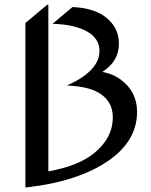

<svg xmlns="http://www.w3.org/2000/svg" viewBox="-20 -777 642 816"><path d="M87.9 19.5V-679.2L180.7 -756.8H185.5V-48.8Q314.5 -71.3 382.8 -128.4Q459.5 -192.4 459.5 -278.3Q459.5 -352.5 390.6 -387.7Q347.2 -409.7 264.6 -413.6Q402.8 -475.6 402.8 -560.5Q402.8 -612.8 351.1 -642.6Q296.9 -673.3 203.1 -675.8L288.1 -747.1Q376.5 -743.2 426.3 -706.1Q485.4 -662.1 485.4 -591.3Q485.4 -516.6 415 -471.2Q460 -463.4 494.1 -438Q562.5 -386.7 562.5 -301.8Q562.5 -181.6 447.3 -98.6Q318.8 -6.3 92.8 19.5Z"/></svg>

Font: Gothica
Style: Book
Weight: 400
Designer: Wojciech Kalinowski "wmk69" (wmk69@o2.pl)
Foundry: Wojciech Kalinowski "wmk69" (wmk69@o2.pl)
Version: Version 2.1.0; 2021-05-14